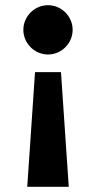

<svg xmlns="http://www.w3.org/2000/svg" viewBox="-20 -520 370 740"><path d="M165 -500C113 -500 70 -457 70 -405C70 -353 113 -310 165 -310C217 -310 260 -353 260 -405C260 -457 217 -500 165 -500ZM115 -242 85 200H245L215 -242Z"/></svg>

Font: Space Cowgirl Black
Style: Regular
Weight: 900
Designer: Valery Marier
Foundry: Valery Marier
Version: Version 1.000;hotconv 1.0.109;makeotfexe 2.5.65596